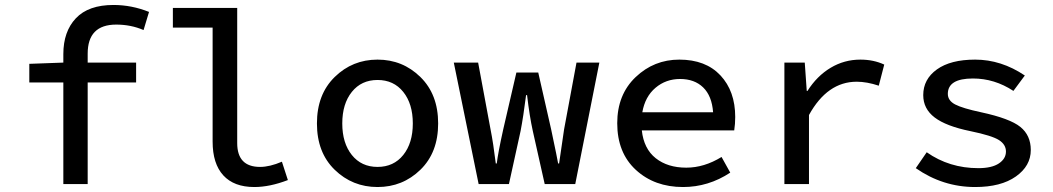

<svg xmlns="http://www.w3.org/2000/svg" viewBox="-20 -741 4240 773"><path d="M235 0V-409H98V-484L235 -489V-523Q235 -614 285.5 -667.5Q336 -721 437 -721Q510 -721 580 -693L558 -620Q507 -642 448 -642Q333 -642 333 -525V-489H528V-409H333V0Z M1004 12Q922 12 879 -35Q836 -82 836 -171V-630H676V-709H935V-165Q935 -69 1027 -69Q1066 -69 1115 -90L1139 -16Q1066 12 1004 12Z M1672.5 -57.5Q1601 12 1500 12Q1399 12 1327.5 -57.5Q1256 -127 1256 -244Q1256 -361 1327.5 -431Q1399 -501 1500 -501Q1601 -501 1672.5 -431Q1744 -361 1744 -244Q1744 -127 1672.5 -57.5ZM1396.5 -117Q1435 -69 1500 -69Q1565 -69 1603.5 -117Q1642 -165 1642 -244Q1642 -323 1603.5 -371Q1565 -419 1500 -419Q1435 -419 1396.5 -371Q1358 -323 1358 -244Q1358 -165 1396.5 -117Z M1907 0 1807 -489H1905L1955 -220Q1966 -165 1976 -83H1980Q1985 -125 2006 -220L2059 -449H2147L2199 -220Q2225 -97 2227 -83H2231Q2235 -107 2241 -151.5Q2247 -196 2251 -220L2301 -489H2393L2296 0H2173L2125 -214Q2112 -273 2102 -358H2098Q2087 -271 2076 -214L2029 0Z M2730 12Q2615 12 2540 -57Q2465 -126 2465 -245Q2465 -360 2539 -430.5Q2613 -501 2715 -501Q2821 -501 2880.5 -437.5Q2940 -374 2940 -270Q2940 -242 2936 -216H2564Q2572 -142 2620 -104Q2668 -66 2743 -66Q2815 -66 2885 -109L2920 -46Q2832 12 2730 12ZM2718 -423Q2661 -423 2619 -387.5Q2577 -352 2566 -289H2851Q2846 -355 2811 -389Q2776 -423 2718 -423Z M3138 0V-489H3220L3228 -375H3231Q3269 -435 3324 -468Q3379 -501 3444 -501Q3497 -501 3540 -481L3518 -396Q3470 -412 3429 -412Q3311 -412 3237 -278V0Z M3906 12Q3776 12 3667 -64L3711 -128Q3802 -64 3919 -64Q3973 -64 4001.5 -83Q4030 -102 4030 -131Q4030 -159 4002 -177Q3974 -195 3887 -213Q3789 -233 3743 -268Q3697 -303 3697 -358Q3697 -422 3752 -461.5Q3807 -501 3906 -501Q4011 -501 4106 -437L4060 -375Q3984 -425 3897 -425Q3796 -425 3796 -363Q3796 -336 3825.5 -320.5Q3855 -305 3930 -289Q4046 -264 4088 -230Q4130 -196 4130 -137Q4130 -73 4070 -30.5Q4010 12 3906 12Z"/></svg>

Font: TypoPRO Source Code Pro
Style: Regular
Weight: 500
Monospace: yes
Designer: Paul D. Hunt, Teo Tuominen
Foundry: Adobe Systems Incorporated
Version: Version 2.010;PS 1.0;hotconv 1.0.84;makeotf.lib2.5.63406